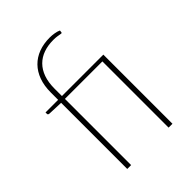

<svg xmlns="http://www.w3.org/2000/svg" viewBox="-205 -823 931 931"><g transform="rotate(-45 260.0 -358.0)"><path d="M117 0V-453.5L40 -456.5Q30.5 -457.5 30.5 -464V-474H117V-524Q117 -570 130 -605.8Q143 -641.5 167.2 -666.2Q191.5 -691 225.5 -703.8Q259.5 -716.5 301.5 -716.5Q316.5 -716.5 333 -713.8Q349.5 -711 361 -705.5L359.5 -693.5Q358.5 -690.5 355.8 -690.5Q353 -690.5 346.8 -691.8Q340.5 -693 330.5 -694.5Q320.5 -696 306 -696Q269 -696 239 -685.5Q209 -675 187.5 -653.5Q166 -632 154.5 -599.8Q143 -567.5 143 -523.5V-474H427V0H400.5V-454H143.5V0Z"/></g></svg>

Font: Lato Thin
Style: Regular
Weight: 200
Designer: Lukasz Dziedzic
Foundry: tyPoland Lukasz Dziedzic
Version: Version 2.007; 2014-02-27